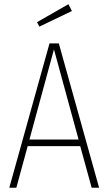

<svg xmlns="http://www.w3.org/2000/svg" viewBox="-20 -887 512 907"><path d="M319.8 -835 166 -761.2 154.8 -782.2 303.2 -867.2ZM413.1 0 358.9 -196.8H110.8L57.1 0H23.9L213.9 -682.1H257.8L448.2 0ZM119.1 -228H351.1L234.9 -653.8Z"/></svg>

Font: Fira Sans Compressed UltraLight
Style: Regular
Weight: 200
Width: 1
Designer: Carrois Corporate & Edenspiekermann AG
Foundry: Carrois Corporate GbR & Edenspiekermann AG
Version: Version 4.203;PS 004.203;hotconv 1.0.88;makeotf.lib2.5.64775